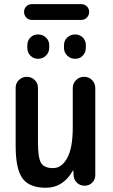

<svg xmlns="http://www.w3.org/2000/svg" viewBox="-20 -886 540 916"><path d="M368.2 -791H131.8Q116.2 -791 105.5 -802.2Q94.7 -813.5 94.7 -829.1Q94.7 -844.7 105.5 -855.5Q116.2 -866.2 131.8 -866.2H368.2Q383.8 -866.2 394.5 -855.5Q405.3 -844.7 405.3 -829.1Q405.3 -813.5 394.5 -802.2Q383.8 -791 368.2 -791ZM285.2 -669.9Q285.2 -692.4 300.8 -707Q316.4 -721.7 338.4 -721.7Q360.4 -721.7 375 -707Q389.6 -692.4 389.6 -669.9V-658.2Q389.6 -635.7 375 -620.6Q360.4 -605.5 338.4 -605.5Q316.4 -605.5 300.8 -620.6Q285.2 -635.7 285.2 -658.2ZM110.4 -669.9Q110.4 -692.4 125 -707Q139.6 -721.7 161.6 -721.7Q183.6 -721.7 199.2 -707Q214.8 -692.4 214.8 -669.9V-658.2Q214.8 -635.7 199.2 -620.6Q183.6 -605.5 161.6 -605.5Q139.6 -605.5 125 -620.6Q110.4 -635.7 110.4 -658.2ZM198.2 9.8Q121.1 9.8 87.9 -34.2Q54.7 -78.1 54.7 -190.4V-466.8Q54.7 -489.3 70.3 -504.4Q85.9 -519.5 107.9 -519.5Q129.9 -519.5 145.5 -504.4Q161.1 -489.3 161.1 -466.8V-209Q161.1 -131.8 176.3 -107.9Q191.4 -84 233.4 -84Q274.4 -84 300.8 -132.3Q327.1 -180.7 327.1 -276.4V-465.8Q327.1 -488.3 342.8 -503.9Q358.4 -519.5 381.3 -519.5Q404.3 -519.5 419.4 -503.9Q434.6 -488.3 434.6 -465.8V-50.8Q434.6 -29.3 419.9 -14.6Q405.3 0 383.8 0Q361.3 0 346.7 -14.6Q332 -29.3 331.1 -50.8L330.1 -71.3Q330.1 -72.3 329.1 -72.3Q327.1 -72.3 327.1 -71.3Q281.2 9.8 198.2 9.8Z"/></svg>

Font: Rounded-X Mgen+ 2m medium
Style: Regular
Weight: 500
Designer: [Source Han Sans]
Ryoko NISHIZUKA  (kana & ideographs); Paul D. Hunt (Latin, Greek & Cyrillic); Wenlong ZHANG  (bopomofo
Version: Version 1.059.20150602